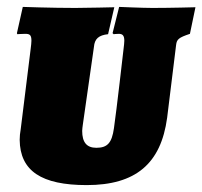

<svg xmlns="http://www.w3.org/2000/svg" viewBox="-20 -527 586 556"><path d="M220 -167 252 -391C254 -415 266 -425 293 -428L311 -506C311 -506 229 -504 198 -504C129 -504 46 -507 46 -507L29 -431L30 -428C30 -428 45 -429 53 -429C66 -429 71 -426 71 -409C71 -403 70 -396 69 -387L40 -153C38 -142 37 -132 37 -122C38 -32 100 9 231 9C373 9 446 -53 464 -186L490 -397C492 -413 497 -418 530 -429L546 -506C546 -506 475 -504 422 -504C393 -504 325 -507 325 -507L306 -431L309 -428C309 -428 317 -429 324 -429C335 -429 340 -424 340 -409C340 -403 339 -396 338 -387C338 -387 317 -203 310 -156C304 -113 291 -99 259 -99C231 -99 218 -115 218 -148C218 -151 219 -161 220 -167Z"/></svg>

Font: Alegreya SC Black
Style: Italic
Weight: 900
Italic angle: -7°
Designer: Juan Pablo del Peral
Foundry: Huerta Tipografica
Version: Version 2.007;PS 002.007;hotconv 1.0.88;makeotf.lib2.5.64775